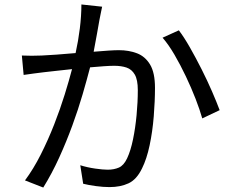

<svg xmlns="http://www.w3.org/2000/svg" viewBox="-20 -810 1040 861"><path d="M438 -780Q435 -767 432 -751Q429 -735 426 -721Q422 -699 415 -659Q408 -619 400 -578Q435 -581 465 -583Q495 -585 513 -585Q558 -585 594.5 -571Q631 -557 653 -520.5Q675 -484 675 -416Q675 -357 669.5 -288.5Q664 -220 651 -158.5Q638 -97 617 -55Q593 -5 556.5 12Q520 29 471 29Q443 29 410 24.5Q377 20 353 14L340 -69Q372 -59 407 -54Q442 -49 463 -49Q491 -49 513 -58.5Q535 -68 550 -100Q566 -134 576.5 -185Q587 -236 592.5 -294Q598 -352 598 -406Q598 -452 584.5 -475.5Q571 -499 547.5 -507Q524 -515 492 -515Q474 -515 445.5 -513Q417 -511 384 -508Q370 -454 350.5 -387Q331 -320 304.5 -247.5Q278 -175 245.5 -103.5Q213 -32 174 31L92 -1Q130 -52 163 -117.5Q196 -183 223 -252Q250 -321 270 -385.5Q290 -450 303 -500Q263 -496 229.5 -492Q196 -488 176 -486Q159 -484 132.5 -480.5Q106 -477 86 -474L78 -561Q101 -560 122 -560Q143 -560 167 -561Q192 -562 233 -565Q274 -568 319 -572Q331 -626 338 -682.5Q345 -739 345 -790ZM782 -674Q805 -644 831.5 -597.5Q858 -551 884 -499.5Q910 -448 931 -399.5Q952 -351 965 -316L887 -279Q876 -318 857 -367Q838 -416 813.5 -467.5Q789 -519 762.5 -564.5Q736 -610 709 -641Z"/></svg>

Font: Chiron Sans HK TT
Style: Regular
Weight: 400
Designer: Ryoko NISHIZUKA 西塚涼子 (kana, bopomofo & ideographs); Paul D. Hunt (Latin, Greek & Cyrillic); Sandoll Communications 산돌커뮤니
Foundry: Adobe
Version: Version 2.022;hotconv 1.0.109;makeotfexe 2.5.65596